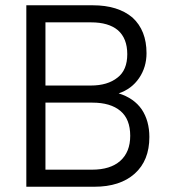

<svg xmlns="http://www.w3.org/2000/svg" viewBox="-20 -710 654 730"><path d="M519 -293.9Q547.9 -250.5 547.9 -189Q547.9 -99.6 492.2 -49.8Q436.5 0 338.9 0H80.1V-689.9H333Q428.7 -689.9 483.9 -643.1Q537.1 -594.2 537.1 -507.8Q537.1 -454.6 508.8 -413.1Q480.5 -371.6 431.2 -355Q489.3 -336.9 519 -293.9ZM152.8 -384.8H325.2Q389.2 -384.8 426.8 -415Q463.9 -443.4 463.9 -503.9Q463.9 -564 428.2 -595.2Q392.6 -625 326.2 -625H152.8ZM437 -98.1Q475.1 -131.8 475.1 -193.8Q475.1 -256.8 438 -288.1Q400.4 -319.8 331.1 -319.8H152.8V-64.9H330.1Q399.4 -64.9 437 -98.1Z"/></svg>

Font: D-DIN-PRO
Style: Regular
Weight: 400
Designer: Charles Nix
Foundry: Datto Inc.
Version: Version 1.000;hotconv 1.0.109;makeotfexe 2.5.65596